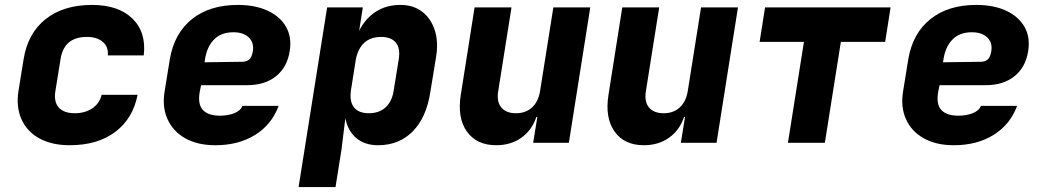

<svg xmlns="http://www.w3.org/2000/svg" viewBox="-20 -580 4240 780"><path d="M263 10Q191 10 140.5 -17.5Q90 -45 67.5 -95Q45 -145 55 -210L76 -340Q93 -445 165.5 -502.5Q238 -560 354 -560Q461 -560 518 -504.5Q575 -449 564 -355H418Q421 -390 397.5 -410Q374 -430 333 -430Q240 -430 226 -340L205 -210Q198 -167 218.5 -143.5Q239 -120 284 -120Q325 -120 354.5 -139.5Q384 -159 393 -195H539Q520 -98 448 -44Q376 10 263 10Z M855 10Q783 10 733 -18Q683 -46 660.5 -96Q638 -146 649 -210L670 -340Q688 -445 760 -502.5Q832 -560 946 -560Q1017 -560 1067.5 -536.5Q1118 -513 1142 -471Q1166 -429 1157 -373Q1147 -307 1101.5 -270.5Q1056 -234 985 -234H797L792 -210Q782 -158 803.5 -134Q825 -110 874 -110Q906 -110 931.5 -120Q957 -130 965 -150H1112Q1084 -74 1016.5 -32Q949 10 855 10ZM811 -327 964 -329Q981 -329 992 -338Q1003 -347 1007 -371Q1013 -406 991 -427.5Q969 -449 928 -449Q879 -449 850 -420Q821 -391 813 -340Z M1193 180 1309 -550H1454L1439 -455Q1465 -506 1507.5 -533Q1550 -560 1607 -560Q1659 -560 1695 -532.5Q1731 -505 1746.5 -456.5Q1762 -408 1751 -345L1728 -205Q1712 -102 1656.5 -46Q1601 10 1516 10Q1462 10 1427.5 -19Q1393 -48 1383 -100L1367 30L1343 180ZM1479 -120Q1520 -120 1546 -143.5Q1572 -167 1579 -210L1600 -340Q1607 -384 1588 -407Q1569 -430 1528 -430Q1485 -430 1459 -405.5Q1433 -381 1425 -335L1406 -215Q1399 -169 1417.5 -144.5Q1436 -120 1479 -120Z M1996 10Q1916 10 1876.5 -46Q1837 -102 1852 -195L1908 -550H2058L2004 -210Q1997 -167 2016.5 -143.5Q2036 -120 2076 -120Q2116 -120 2141.5 -143.5Q2167 -167 2174 -210L2228 -550H2378L2291 0H2146L2163 -105H2159Q2141 -51 2098 -20.5Q2055 10 1996 10Z M2596 10Q2516 10 2476.5 -46Q2437 -102 2452 -195L2508 -550H2658L2604 -210Q2597 -167 2616.5 -143.5Q2636 -120 2676 -120Q2716 -120 2741.5 -143.5Q2767 -167 2774 -210L2828 -550H2978L2891 0H2746L2763 -105H2759Q2741 -51 2698 -20.5Q2655 10 2596 10Z M3181 0 3246 -410H3066L3088 -550H3598L3576 -410H3396L3331 0Z M3855 10Q3783 10 3733 -18Q3683 -46 3660.5 -96Q3638 -146 3649 -210L3670 -340Q3688 -445 3760 -502.5Q3832 -560 3946 -560Q4017 -560 4067.5 -536.5Q4118 -513 4142 -471Q4166 -429 4157 -373Q4147 -307 4101.5 -270.5Q4056 -234 3985 -234H3797L3792 -210Q3782 -158 3803.5 -134Q3825 -110 3874 -110Q3906 -110 3931.5 -120Q3957 -130 3965 -150H4112Q4084 -74 4016.5 -32Q3949 10 3855 10ZM3811 -327 3964 -329Q3981 -329 3992 -338Q4003 -347 4007 -371Q4013 -406 3991 -427.5Q3969 -449 3928 -449Q3879 -449 3850 -420Q3821 -391 3813 -340Z"/></svg>

Font: JetBrains Mono NL ExtraBold
Style: Italic
Weight: 800
Italic angle: -9°
Monospace: yes
Designer: Philipp Nurullin, Konstantin Bulenkov
Foundry: JetBrains
Version: Version 2.305; ttfautohint (v1.8.4.7-5d5b)